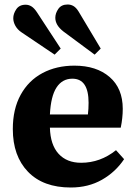

<svg xmlns="http://www.w3.org/2000/svg" viewBox="-20 -820 602 854"><path d="M295 14Q172 14 104.5 -56Q37 -126 37 -246Q37 -335 72 -398.5Q107 -462 169 -495Q231 -528 311 -528Q409 -528 467.5 -477.5Q526 -427 526 -336Q526 -295 517 -252H202Q204 -176 240.5 -136Q277 -96 341 -96Q426 -96 496 -152L532 -112Q494 -55 433.5 -20.5Q373 14 295 14ZM202 -311H371Q374 -335 374 -363Q374 -470 302 -470Q257 -470 231.5 -431Q206 -392 202 -311ZM401 -577 262 -680Q243 -695 234.5 -710Q226 -725 226 -741Q226 -761 239.5 -780.5Q253 -800 281 -800Q295 -800 307 -793Q319 -786 330 -768L428 -604ZM223 -577 76 -676Q58 -688 48.5 -705Q39 -722 39 -739Q39 -759 52.5 -779Q66 -799 94 -799Q108 -799 120 -791.5Q132 -784 144 -766L250 -604Z"/></svg>

Font: Literata 36pt
Style: Bold
Weight: 700
Designer: Latin by Veronika Burian and Jose Scaglione. Greek by Irene Vlachou. Cyrillic by Vera Evstafieva.
Foundry: TypeTogether
Version: Version 3.002